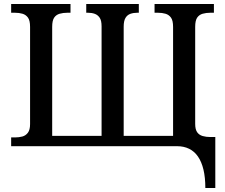

<svg xmlns="http://www.w3.org/2000/svg" viewBox="-20 -734 1132 964"><path d="M1011 210Q1011 157 1001.5 117.5Q992 78 974 52Q956 26 929.5 13Q903 0 869 0H36V-44H55Q75 -44 92 -48.5Q109 -53 120 -67.5Q131 -82 131 -111V-599Q131 -631 120.5 -645.5Q110 -660 93 -665Q76 -670 55 -670H36V-714H334V-670H318Q297 -670 279.5 -665Q262 -660 252 -645.5Q242 -631 242 -599V-52H490V-602Q490 -631 480.5 -645Q471 -659 456 -664.5Q441 -670 422 -670H413V-714H677V-670H669Q650 -670 634.5 -664.5Q619 -659 610 -644Q601 -629 601 -600V-52H849V-599Q849 -631 838.5 -645.5Q828 -660 811 -665Q794 -670 773 -670H756V-714H1054V-670H1036Q1015 -670 997.5 -665Q980 -660 970 -645.5Q960 -631 960 -599V-112Q960 -84 970 -70Q980 -56 997.5 -51Q1015 -46 1036 -46H1061V210Z"/></svg>

Font: ET Text
Style: Regular
Weight: 470
Designer: Monotype Design Team
Foundry: Monotype Imaging Inc.
Version: Version 2.009